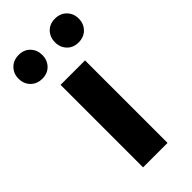

<svg xmlns="http://www.w3.org/2000/svg" viewBox="-270 -764 816 816"><g transform="rotate(-45 138.0 -356.0)"><path d="M65 0V-496H212V0ZM29 -569Q-3 -569 -23 -589.5Q-43 -610 -43 -641Q-43 -671 -23 -691.5Q-3 -712 29 -712Q61 -712 80.5 -691.5Q100 -671 100 -641Q100 -610 80.5 -589.5Q61 -569 29 -569ZM247 -569Q215 -569 195.5 -589.5Q176 -610 176 -641Q176 -671 195.5 -691.5Q215 -712 247 -712Q279 -712 299 -691.5Q319 -671 319 -641Q319 -610 299 -589.5Q279 -569 247 -569Z"/></g></svg>

Font: Font
Style: ¶
Weight: 700
Designer: Paul D. Hunt
Foundry: Adobe Systems Incorporated
Version: Version 3.000